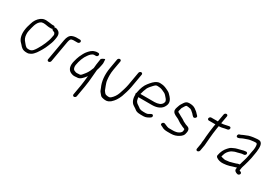

<svg xmlns="http://www.w3.org/2000/svg" viewBox="9 -1486 3582 2565"><g transform="rotate(30 1799.5 -203.5)"><path d="M401 -482H373C370 -482 363 -483 359 -484C341 -486 315 -491 297 -491C292 -492 285 -493 276 -493L253 -491C232 -488 212 -478 196 -466C161 -439 133 -400 119 -347C106 -311 95 -268 91 -226C84 -155 102 -94 139 -61L154 -45C181 -12 204 12 265 12C293 13 306 7 326 -4C346 -14 370 -39 385 -60C416 -105 449 -158 471 -215C486 -250 501 -287 508 -329L512 -353C522 -410 507 -441 473 -458C457 -466 442 -473 422 -465C418 -475 413 -482 401 -482ZM408 -437 410 -432C414 -418 436 -415 452 -406C459 -397 465 -388 465 -372L457 -330C450 -289 435 -258 423 -225C407 -188 388 -149 367 -116C346 -83 323 -39 275 -39C258 -39 252 -40 240 -42L231 -47C208 -61 196 -84 179 -101C158 -124 143 -157 142 -197C138 -229 150 -272 158 -305C165 -337 176 -368 190 -392C199 -408 225 -439 251 -440C256 -441 263 -442 269 -442C301 -442 334 -431 364 -431H392C397 -431 403 -434 408 -437ZM276 -493ZM142 -198Z M668 -381C670 -390 671 -398 673 -402C675 -407 679 -423 686 -431C693 -440 715 -444 727 -444H789C803 -444 818 -456 820 -470C822 -484 812 -495 798 -495H737C720 -495 695 -488 682 -483C646 -469 626 -432 617 -381L560 -55C557 -41 567 -29 581 -29C595 -29 608 -41 611 -55Z M1147 -258C1143 -249 1140 -241 1137 -234C1122 -191 1099 -157 1073 -127C1063 -115 1045 -85 1021 -89C1014 -89 1004 -88 992 -87C973 -85 957 -92 944 -98C919 -109 914 -139 917 -171C929 -242 953 -309 989 -355C1006 -379 1033 -413 1067 -413H1091C1104 -413 1117 -424 1119 -438C1121 -452 1113 -464 1100 -464H1076C1069 -464 1060 -462 1047 -458C1005 -447 977 -416 950 -382C933 -360 914 -322 901 -293C889 -266 881 -235 873 -205C852 -126 870 -74 915 -50C936 -40 961 -31 989 -35C998 -36 1005 -37 1011 -37H1012C1060 -34 1095 -77 1124 -113L1134 -126L1132 -110C1127 -66 1123 -19 1115 27L1088 182C1086 195 1095 207 1109 207C1123 207 1137 195 1139 182L1166 27C1168 17 1170 7 1171 -5V-6C1186 -88 1187 -172 1197 -257C1206 -283 1213 -306 1218 -336L1223 -363C1227 -388 1222 -404 1222 -427C1223 -435 1221 -439 1212 -436C1196 -431 1180 -421 1167 -410L1161 -374C1154 -337 1150 -294 1147 -258ZM989 -351ZM915 -54H916ZM1120 -8Z M1335 -368C1315 -255 1326 -153 1363 -75C1371 -57 1374 -41 1384 -27L1402 -5C1416 13 1422 21 1442 28L1458 32C1468 34 1480 37 1493 37C1525 40 1551 25 1573 8C1612 -26 1639 -67 1662 -124C1677 -168 1700 -235 1709 -289L1746 -501C1749 -515 1739 -527 1725 -527C1711 -527 1698 -515 1695 -501L1659 -294C1650 -244 1629 -182 1615 -141C1600 -99 1575 -63 1546 -38C1541 -34 1530 -25 1518 -24C1506 -22 1489 -25 1479 -27L1464 -31C1455 -37 1452 -39 1443 -50L1427 -72C1425 -76 1423 -80 1422 -85C1416 -99 1410 -117 1404 -131C1397 -155 1386 -175 1383 -205C1377 -253 1375 -308 1386 -371L1411 -512C1413 -525 1404 -537 1390 -537C1376 -537 1362 -525 1360 -512ZM1385 -31V-32ZM1442 28ZM1662 -126Z M2047 -473C2079 -468 2103 -451 2128 -441C2147 -430 2161 -410 2174 -396C2182 -387 2208 -359 2197 -334C2193 -313 2168 -289 2148 -283C2125 -275 2104 -270 2076 -270H1860C1870 -309 1881 -344 1896 -376C1912 -403 1933 -425 1953 -447C1962 -457 1980 -476 1997 -476H2013C2026 -476 2037 -473 2047 -473ZM1805 -227C1803 -165 1823 -113 1864 -88C1885 -76 1905 -61 1922 -48C1937 -39 1960 -33 1984 -33C1992 -32 1998 -32 2002 -32H2042C2081 -32 2110 -50 2137 -67C2151 -76 2155 -92 2149 -103C2137 -126 2110 -106 2092 -95C2082 -88 2065 -83 2051 -83H2011C1989 -83 1966 -87 1952 -94L1942 -102C1934 -108 1919 -118 1912 -123L1897 -133C1893 -136 1890 -139 1886 -142C1864 -160 1862 -189 1857 -219H2067C2148 -219 2212 -248 2238 -307C2267 -362 2238 -408 2214 -435C2197 -453 2176 -479 2153 -488C2117 -506 2080 -527 2024 -527H2006C1997 -527 1988 -524 1978 -520C1935 -504 1902 -463 1872 -425C1842 -388 1821 -333 1810 -272L1808 -259C1801 -250 1798 -238 1805 -227ZM1817 -146ZM2092 -95ZM1995 -84ZM1886 -142ZM2060 -524H2061ZM2148 -282Z M2596 -110C2588 -92 2545 -69 2522 -68C2512 -66 2498 -64 2485 -64H2413C2382 -69 2364 -83 2339 -91C2325 -96 2308 -86 2303 -75C2291 -49 2313 -45 2332 -36L2345 -29C2362 -19 2390 -13 2421 -13H2477C2523 -13 2561 -26 2594 -47C2627 -67 2649 -89 2654 -135C2659 -162 2655 -181 2644 -194C2632 -209 2609 -212 2587 -221L2572 -229C2551 -237 2544 -242 2526 -255L2510 -265C2503 -269 2497 -272 2489 -276L2467 -288C2460 -292 2452 -297 2445 -301C2438 -305 2413 -311 2416 -329C2417 -336 2419 -342 2422 -350C2426 -366 2428 -382 2439 -395C2446 -407 2457 -428 2470 -439C2473 -440 2477 -440 2480 -440H2491C2499 -440 2512 -437 2520 -435C2551 -434 2563 -411 2581 -399C2586 -396 2588 -394 2591 -390C2599 -380 2612 -365 2623 -357C2645 -340 2684 -379 2660 -398C2642 -413 2632 -431 2614 -444C2609 -447 2605 -450 2601 -453C2579 -474 2545 -490 2500 -490H2488C2454 -490 2435 -476 2419 -452C2403 -428 2387 -406 2379 -377C2371 -350 2355 -321 2371 -291C2386 -261 2429 -248 2462 -231C2489 -214 2514 -194 2544 -183L2559 -175C2569 -171 2586 -163 2596 -160C2601 -159 2604 -157 2604 -150C2605 -140 2603 -119 2596 -110ZM2602 -129ZM2525 -250H2526Z M2946 -105C2948 -143 2951 -178 2955 -216C2961 -272 2964 -324 2975 -386L2981 -420H2986C3026 -420 3057 -434 3092 -438L3104 -440C3138 -446 3139 -495 3105 -490L3093 -488C3062 -484 3032 -471 2995 -471H2990L3011 -589C3013 -602 3004 -614 2990 -614C2976 -614 2962 -602 2960 -589L2939 -470H2838C2825 -470 2810 -458 2808 -444C2806 -430 2816 -419 2829 -419H2930L2924 -386C2913 -322 2910 -272 2903 -212C2901 -197 2903 -183 2900 -168C2898 -159 2900 -151 2896 -137C2895 -131 2894 -123 2894 -115V-102L2879 -15C2876 0 2885 12 2899 12C2913 12 2927 0 2930 -15ZM3091 -433Z M3591 -380C3599 -448 3603 -529 3533 -529H3516C3511 -529 3503 -528 3495 -527C3446 -523 3396 -515 3358 -496C3343 -489 3328 -486 3314 -478C3304 -471 3288 -466 3277 -463C3254 -458 3248 -427 3263 -417C3286 -402 3324 -434 3347 -441C3369 -449 3389 -457 3413 -464C3438 -472 3466 -473 3491 -477C3498 -478 3504 -478 3509 -478H3524C3532 -478 3539 -470 3541 -465C3550 -437 3546 -387 3536 -350L3522 -272C3515 -230 3501 -191 3490 -153L3484 -130C3482 -125 3480 -121 3478 -116C3472 -117 3468 -117 3462 -115L3450 -112C3443 -109 3438 -107 3433 -105C3418 -99 3400 -97 3385 -91L3369 -87C3354 -81 3330 -76 3311 -76C3299 -75 3281 -70 3266 -74C3244 -77 3229 -82 3213 -89C3217 -97 3220 -103 3223 -117C3233 -155 3255 -181 3280 -202C3295 -215 3318 -223 3334 -230C3346 -235 3357 -236 3369 -239C3397 -244 3424 -258 3457 -258H3462C3474 -258 3489 -270 3491 -284C3493 -298 3483 -309 3471 -309H3466C3448 -309 3419 -302 3404 -297C3367 -286 3331 -282 3301 -266L3279 -256C3260 -248 3241 -231 3227 -214C3196 -180 3172 -137 3161 -76C3159 -63 3164 -53 3176 -44C3199 -27 3239 -14 3281 -18C3314 -21 3344 -24 3372 -33L3406 -44C3428 -49 3444 -57 3469 -63L3466 -43C3461 -14 3488 4 3516 10C3530 14 3546 3 3551 -9C3559 -29 3545 -37 3529 -43C3526 -43 3521 -46 3518 -49L3520 -61C3521 -68 3522 -75 3523 -83V-84C3524 -91 3525 -97 3527 -102L3533 -122L3540 -144C3551 -185 3565 -228 3573 -272L3586 -348C3588 -358 3589 -368 3591 -380ZM3162 -80ZM3507 8ZM3540 -146V-147ZM3535 -348ZM3451 -112H3450ZM3311 -76ZM3266 -74Z"/></g></svg>

Font: Blanket
Style: LightObl
Weight: 300
Foundry: Cannot Into Space Fonts
Version: Version 0.9